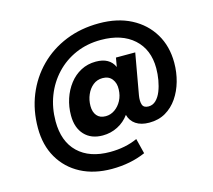

<svg xmlns="http://www.w3.org/2000/svg" viewBox="-120 -807 1299 1173"><g transform="rotate(-15 529.0 -221.0)"><path d="M448 219Q336 219 252.5 175Q169 131 122 50.5Q75 -30 75 -139Q75 -251 113.5 -346Q152 -441 222.5 -512Q293 -583 389 -622Q485 -661 600 -661Q717 -661 802.5 -616.5Q888 -572 935.5 -493Q983 -414 983 -310Q983 -249 967 -192.5Q951 -136 920.5 -91.5Q890 -47 845.5 -21Q801 5 742 5Q690 5 657.5 -17Q625 -39 615 -78Q586 -38 542 -15.5Q498 7 447 7Q374 7 332 -38Q290 -83 290 -161Q290 -216 306.5 -266Q323 -316 353.5 -355.5Q384 -395 426.5 -417.5Q469 -440 521 -440Q608 -440 637 -375L647 -432H769L723 -173Q717 -137 724.5 -114.5Q732 -92 763 -92Q790 -92 810 -111.5Q830 -131 842.5 -162.5Q855 -194 861.5 -231.5Q868 -269 868 -306Q868 -424 792.5 -492Q717 -560 585 -560Q498 -560 425.5 -528.5Q353 -497 300 -440.5Q247 -384 218.5 -310Q190 -236 190 -151Q190 -23 262.5 46.5Q335 116 464 116Q561 116 638 81L662 177Q566 219 448 219ZM495 -102Q526 -102 552.5 -120.5Q579 -139 595.5 -170Q612 -201 613 -240Q615 -279 594.5 -305.5Q574 -332 535 -332Q500 -332 474.5 -311.5Q449 -291 434.5 -257.5Q420 -224 420 -186Q420 -148 439 -125Q458 -102 495 -102Z"/></g></svg>

Font: DM Sans Black
Style: Regular
Weight: 900
Designer: Colophon Foundry, Jonny Pinhorn
Foundry: Colophon Foundry
Version: Version 4.004; ttfautohint (v1.8.4.7-5d5b)